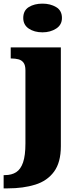

<svg xmlns="http://www.w3.org/2000/svg" viewBox="-46 -797 444 1057"><path d="M-26 240V167H-19Q18 167 43 151Q68 135 81 97Q94 59 94 -7V-410Q94 -438 83.5 -452Q73 -466 55.5 -470.5Q38 -475 17 -475H13V-536H289V8Q289 97 251.5 148Q214 199 148 219.5Q82 240 -3 240ZM188 -619Q143 -619 112.5 -639.5Q82 -660 82 -698Q82 -739 112.5 -758Q143 -777 188 -777Q231 -777 263 -758Q295 -739 295 -698Q295 -660 263 -639.5Q231 -619 188 -619Z"/></svg>

Font: Noto Serif Hebrew Black
Style: Regular
Weight: 900
Version: Version 2.003